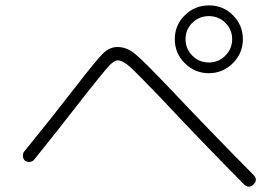

<svg xmlns="http://www.w3.org/2000/svg" viewBox="-20 -773 1040 716"><path d="M820.3 -565.4Q845.7 -590.8 845.7 -627Q845.7 -663.1 820.3 -688Q794.9 -712.9 758.8 -712.9Q722.7 -712.9 697.3 -688Q671.9 -663.1 671.9 -627Q671.9 -590.8 697.3 -565.4Q722.7 -540 758.8 -540Q794.9 -540 820.3 -565.4ZM631.8 -627Q631.8 -678.7 668.9 -715.8Q706.1 -752.9 759.3 -752.9Q812.5 -752.9 849.1 -715.8Q885.7 -678.7 885.7 -627Q885.7 -574.2 848.1 -537.1Q810.5 -500 758.8 -500Q707 -500 669.4 -537.1Q631.8 -574.2 631.8 -627ZM73.2 -173.8Q66.4 -179.7 65.4 -190.4Q64.5 -201.2 70.3 -208Q163.1 -321.3 262.7 -450.2Q339.8 -549.8 364.3 -573.7Q388.7 -597.7 418 -597.7Q452.1 -597.7 482.4 -573.2Q512.7 -548.8 611.3 -445.3Q757.8 -290 925.8 -120.1Q942.4 -102.5 925.8 -85.4Q909.2 -68.4 890.6 -85Q738.3 -238.3 577.1 -410.2Q490.2 -501 463.9 -524.4Q437.5 -547.9 418 -547.9Q405.3 -547.9 384.8 -525.4Q364.3 -502.9 301.8 -423.8Q189.5 -279.3 108.4 -178.7Q102.5 -170.9 91.8 -169.4Q81.1 -168 73.2 -173.8Z"/></svg>

Font: Rounded Mgen+ 2m light
Style: Regular
Weight: 200
Designer: [Source Han Sans]
Ryoko NISHIZUKA  (kana & ideographs); Paul D. Hunt (Latin, Greek & Cyrillic); Wenlong ZHANG  (bopomofo
Version: Version 1.059.20150602